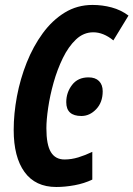

<svg xmlns="http://www.w3.org/2000/svg" viewBox="-20 -744 538 774"><path d="M207 9.8Q122.6 9.8 78.9 -50.5Q35.2 -110.8 35.2 -220.2Q35.2 -285.6 48.3 -355.7Q61.5 -425.8 87.6 -491.5Q113.8 -557.1 152.1 -609.6Q190.4 -662.1 240.7 -693.1Q291 -724.1 353 -724.1Q392.6 -724.1 429.9 -714.1Q467.3 -704.1 498 -681.2L437 -581.1Q397 -613.8 356 -613.8Q316.9 -613.8 286.4 -585Q255.9 -556.2 233.4 -510Q210.9 -463.9 196 -410.9Q181.2 -357.9 174.1 -309.1Q167 -260.3 167 -227.1Q167 -160.6 185.1 -130.9Q203.1 -101.1 240.2 -101.1Q267.6 -101.1 295.7 -109.6Q323.7 -118.2 352.1 -131.8V-20Q319.3 -4.4 280.8 2.7Q242.2 9.8 207 9.8ZM308.1 -276.4Q247.1 -276.4 247.1 -332Q247.1 -371.1 270.5 -401.6Q293.9 -432.1 336.9 -432.1Q364.3 -432.1 379.2 -417.2Q394 -402.3 394 -376Q394 -331.5 367.9 -304Q341.8 -276.4 308.1 -276.4Z"/></svg>

Font: Open Sans Condensed
Style: Bold Italic
Weight: 700
Width: 3
Italic angle: -12°
Designer: Monotype Design Team
Foundry: Monotype Imaging Inc.
Version: Version 3.003; ttfautohint (v1.8.4)